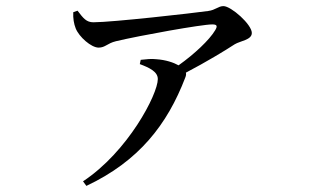

<svg xmlns="http://www.w3.org/2000/svg" viewBox="-20 -550 1040 629"><path d="M438 -340C470 -328 497 -315 497 -291C497 -241 399 -53 252 44L263 59C435 -22 528 -142 587 -296C590 -303 590 -308 589 -312C654 -346 717 -384 749 -405C767 -416 805 -419 805 -442C805 -470 737 -530 712 -530C695 -530 686 -517 662 -514C613 -507 347 -477 286 -477C263 -477 253 -490 234 -515L220 -510C219 -490 222 -472 228 -457C239 -429 279 -394 303 -394C325 -394 331 -408 360 -415C440 -434 641 -470 675 -470C690 -470 694 -466 685 -451C666 -419 617 -373 565 -336C549 -345 523 -354 492 -356C476 -358 460 -356 441 -354Z"/></svg>

Font: Noto Serif CJK SC Medium
Style: Regular
Weight: 500
Designer: Ryoko NISHIZUKA 西塚涼子 (kana & ideographs); Frank Grießhammer (Latin, Greek & Cyrillic); Wenlong ZHANG 张文龙 (bopomofo); San
Foundry: Adobe
Version: Version 2.001;hotconv 1.1.0;makeotfexe 2.6.0